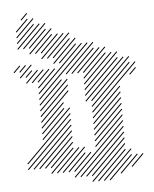

<svg xmlns="http://www.w3.org/2000/svg" viewBox="-67 -1095 955 1191"><g transform="rotate(-5 410.5 -500.0)"><path d="M500 40 682.9 -142.9 678.6 -147.1 495.7 35.7ZM535.7 40 718.6 -142.9 714.3 -147.1 531.4 35.7ZM571.4 40 718.6 -107.1 714.3 -111.4 567.1 35.7ZM392.9 4.3 682.9 -285.7 678.6 -290 388.6 0ZM428.6 4.3 682.9 -250 678.6 -254.3 424.3 0ZM464.3 4.3 682.9 -214.3 678.6 -218.6 460 0ZM464.3 40 682.9 -178.6 678.6 -182.9 460 35.7ZM642.9 4.3 754.3 -107.1 750 -111.4 638.6 0ZM321.4 -31.4 432.9 -142.9 428.6 -147.1 317.1 -35.7ZM357.1 -31.4 468.6 -142.9 464.3 -147.1 352.9 -35.7ZM357.1 4.3 682.9 -321.4 678.6 -325.7 352.9 0ZM714.3 -31.4 790 -107.1 785.7 -111.4 710 -35.7ZM285.7 -31.4 432.9 -178.6 428.6 -182.9 281.4 -35.7ZM250 -31.4 397.1 -178.6 392.9 -182.9 245.7 -35.7ZM214.3 -31.4 361.4 -178.6 357.1 -182.9 210 -35.7ZM142.9 -67.1 361.4 -285.7 357.1 -290 138.6 -71.4ZM178.6 -67.1 361.4 -250 357.1 -254.3 174.3 -71.4ZM214.3 -67.1 361.4 -214.3 357.1 -218.6 210 -71.4ZM107.1 -67.1 361.4 -321.4 357.1 -325.7 102.9 -71.4ZM71.4 -102.9 361.4 -392.9 357.1 -397.1 67.1 -107.1ZM71.4 -67.1 361.4 -357.1 357.1 -361.4 67.1 -71.4ZM178.6 -245.7 361.4 -428.6 357.1 -432.9 174.3 -250ZM178.6 -281.4 325.7 -428.6 321.4 -432.9 174.3 -285.7ZM178.6 -317.1 325.7 -464.3 321.4 -468.6 174.3 -321.4ZM178.6 -352.9 361.4 -535.7 357.1 -540 174.3 -357.1ZM178.6 -388.6 361.4 -571.4 357.1 -575.7 174.3 -392.9ZM178.6 -424.3 361.4 -607.1 357.1 -611.4 174.3 -428.6ZM178.6 -460 325.7 -607.1 321.4 -611.4 174.3 -464.3ZM178.6 -495.7 504.3 -821.4 500 -825.7 174.3 -500ZM178.6 -531.4 468.6 -821.4 464.3 -825.7 174.3 -535.7ZM178.6 -567.1 290 -678.6 285.7 -682.9 174.3 -571.4ZM178.6 -602.9 254.3 -678.6 250 -682.9 174.3 -607.1ZM142.9 -602.9 218.6 -678.6 214.3 -682.9 138.6 -607.1ZM107.1 -602.9 182.9 -678.6 178.6 -682.9 102.9 -607.1ZM71.4 -638.6 147.1 -714.3 142.9 -718.6 67.1 -642.9ZM107.1 -638.6 147.1 -678.6 142.9 -682.9 102.9 -642.9ZM71.4 -674.3 111.4 -714.3 107.1 -718.6 67.1 -678.6ZM35.7 -674.3 75.7 -714.3 71.4 -718.6 31.4 -678.6ZM357.1 -638.6 540 -821.4 535.7 -825.7 352.9 -642.9ZM392.9 -638.6 540 -785.7 535.7 -790 388.6 -642.9ZM428.6 -638.6 575.7 -785.7 571.4 -790 424.3 -642.9ZM464.3 -638.6 611.4 -785.7 607.1 -790 460 -642.9ZM464.3 -602.9 611.4 -750 607.1 -754.3 460 -607.1ZM464.3 -567.1 647.1 -750 642.9 -754.3 460 -571.4ZM464.3 -531.4 682.9 -750 678.6 -754.3 460 -535.7ZM464.3 -495.7 682.9 -714.3 678.6 -718.6 460 -500ZM464.3 -460 718.6 -714.3 714.3 -718.6 460 -464.3ZM500 -460 754.3 -714.3 750 -718.6 495.7 -464.3ZM500 -424.3 754.3 -678.6 750 -682.9 495.7 -428.6ZM500 -388.6 790 -678.6 785.7 -682.9 495.7 -392.9ZM750 -602.9 790 -642.9 785.7 -647.1 745.7 -607.1ZM500 -352.9 682.9 -535.7 678.6 -540 495.7 -357.1ZM500 -317.1 682.9 -500 678.6 -504.3 495.7 -321.4ZM500 -281.4 682.9 -464.3 678.6 -468.6 495.7 -285.7ZM500 -245.7 682.9 -428.6 678.6 -432.9 495.7 -250ZM500 -210 682.9 -392.9 678.6 -397.1 495.7 -214.3ZM500 -174.3 682.9 -357.1 678.6 -361.4 495.7 -178.6ZM285.7 -710 432.9 -857.1 428.6 -861.4 281.4 -714.3ZM321.4 -710 432.9 -821.4 428.6 -825.7 317.1 -714.3ZM285.7 -745.7 397.1 -857.1 392.9 -861.4 281.4 -750ZM250 -745.7 397.1 -892.9 392.9 -897.1 245.7 -750ZM214.3 -745.7 361.4 -892.9 357.1 -897.1 210 -750ZM178.6 -781.4 290 -892.9 285.7 -897.1 174.3 -785.7ZM214.3 -781.4 325.7 -892.9 321.4 -897.1 210 -785.7ZM142.9 -781.4 290 -928.6 285.7 -932.9 138.6 -785.7ZM142.9 -817.1 254.3 -928.6 250 -932.9 138.6 -821.4ZM107.1 -817.1 254.3 -964.3 250 -968.6 102.9 -821.4ZM71.4 -817.1 218.6 -964.3 214.3 -968.6 67.1 -821.4ZM71.4 -852.9 182.9 -964.3 178.6 -968.6 67.1 -857.1ZM71.4 -888.6 182.9 -1000 178.6 -1004.3 67.1 -892.9ZM71.4 -924.3 147.1 -1000 142.9 -1004.3 67.1 -928.6ZM107.1 -995.7 147.1 -1035.7 142.9 -1040 102.9 -1000Z"/></g></svg>

Font: Gossip High Needlepoint
Style: Regular
Weight: 100
Width: 7
Designer: Deborah Khodanovich
Version: Version 1.001;Glyphs 3.3.1 (3343)